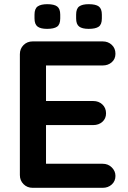

<svg xmlns="http://www.w3.org/2000/svg" viewBox="-20 -898 612 918"><path d="M136 -700H471Q497 -700 514.5 -683.5Q532 -667 532 -641Q532 -616 514.5 -600.5Q497 -585 471 -585H191L200 -602V-407L192 -415H426Q452 -415 469.5 -398.5Q487 -382 487 -356Q487 -331 469.5 -315.5Q452 -300 426 -300H195L200 -308V-106L192 -115H471Q497 -115 514.5 -97.5Q532 -80 532 -57Q532 -32 514.5 -16Q497 0 471 0H136Q110 0 92.5 -17.5Q75 -35 75 -61V-639Q75 -665 92.5 -682.5Q110 -700 136 -700ZM404 -760Q373 -760 358.5 -771Q344 -782 344 -810V-828Q344 -857 359 -867.5Q374 -878 404 -878Q438 -878 452.5 -867Q467 -856 467 -828V-810Q467 -781 452 -770.5Q437 -760 404 -760ZM205 -760Q174 -760 159.5 -771Q145 -782 145 -810V-828Q145 -857 160.5 -867.5Q176 -878 206 -878Q239 -878 253.5 -867Q268 -856 268 -828V-810Q268 -781 253 -770.5Q238 -760 205 -760Z"/></svg>

Font: Quicksand Variable Light
Style: Regular
Weight: 300
Designer: Andrew Paglinawan
Foundry: Andrew Paglinawan
Version: Version 3.004